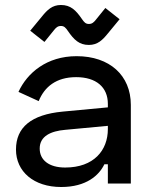

<svg xmlns="http://www.w3.org/2000/svg" viewBox="-20 -735 608 769"><path d="M101 -612 158 -567 196 -614C204 -624 211 -631 224 -631C237 -631 243 -624 252 -611C276 -576 297 -555 336 -555C371 -555 391 -575 412 -601L459 -658L402 -703L364 -656C356 -646 349 -639 336 -639C323 -639 317 -646 308 -659C284 -694 263 -715 224 -715C189 -715 169 -695 148 -669ZM54 -367 135 -330C158 -387 205 -426 285 -426C365 -426 412 -386 412 -319V-305L231 -288C105 -276 44 -225 44 -136C44 -48 115 14 225 14C326 14 377 -33 398 -77H412V0H504V-315C504 -433 419 -510 287 -510C167 -510 89 -443 54 -367ZM139 -140C139 -190 184 -210 241 -215L412 -231V-218C412 -133 356 -64 241 -64C176 -64 139 -94 139 -140Z"/></svg>

Font: Space Text Medium
Style: Regular
Weight: 500
Designer: Florian Karsten (Space Text), Colophon Foundry (Space Mono)
Foundry: Florian Karsten
Version: Version 1.003;PS 001.003;hotconv 1.0.88;makeotf.lib2.5.64775